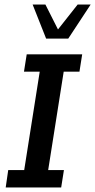

<svg xmlns="http://www.w3.org/2000/svg" viewBox="-20 -821 417 841"><path d="M5 0 16 -76H86L154 -507H85L97 -583H340L328 -507H259L191 -76H260L248 0ZM182 -652 123 -801H179L234 -692L320 -801H377L279 -652Z"/></svg>

Font: Rokkitt SemiBold Medium
Style: Italic
Weight: 500
Italic angle: -9°
Version: Version 3.103